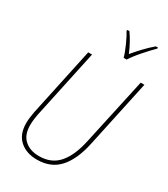

<svg xmlns="http://www.w3.org/2000/svg" viewBox="-230 -1057 1028 1172"><g transform="rotate(30 284.0 -471.0)"><path d="M227 10Q325 10 382.5 -53.5Q440 -117 466 -239L568 -714H542L439 -242Q415 -130 364.5 -72.5Q314 -15 228 -15Q164 -15 125.5 -49.5Q87 -84 87 -152Q87 -188 96 -233L199 -714H172L69 -232Q60 -186 60 -151Q60 -72 106.5 -31Q153 10 227 10ZM376 -793H397Q419 -828 457.5 -871.5Q496 -915 526 -945L527 -952H511Q478 -924 446.5 -890.5Q415 -857 392 -829Q364 -897 325 -952H311L309 -945Q326 -918 347 -871Q368 -824 376 -793Z"/></g></svg>

Font: Noto Sans UI SemiCondensed Thin
Style: Italic
Weight: 250
Width: 4
Italic angle: -12°
Designer: Monotype Design Team
Foundry: Monotype Imaging Inc.
Version: Version 1.901